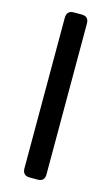

<svg xmlns="http://www.w3.org/2000/svg" viewBox="-109 -722 442 764"><g transform="rotate(15 112.5 -340.0)"><path d="M67 -30V-650Q67 -680 97 -680H128Q144 -680 151 -672.5Q158 -665 158 -650V-30Q158 -15 151 -7.5Q144 0 128 0H97Q67 0 67 -30Z"/></g></svg>

Font: Mitr Light
Style: Regular
Weight: 300
Designer: Thanarat Vachiruckul
Foundry: Cadson Demak
Version: Version 1.002